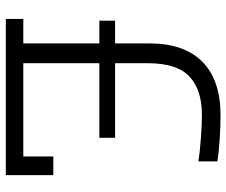

<svg xmlns="http://www.w3.org/2000/svg" viewBox="-79 -698 777 659"><g transform="rotate(90 309.5 -368.5)"><path d="M376 -737Q412 -737 458 -734Q504 -731 534 -726V-661Q502 -666 455 -669.5Q408 -673 374 -673Q288 -673 242.5 -630Q197 -587 197 -488V-375H453V-321H197V-60H517V-163H581V0H45V-60H129V-321H51V-375H129V-493Q129 -612 192 -674.5Q255 -737 376 -737Z"/></g></svg>

Font: Sora-SIA Light
Style: Regular
Weight: 300
Designer: Jonathan Barnbrook, Julián Moncada
Foundry: Barnbrook Fonts
Version: Version 2.000